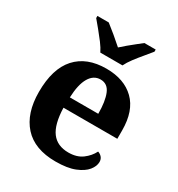

<svg xmlns="http://www.w3.org/2000/svg" viewBox="-183 -884 938 1013"><g transform="rotate(30 286.0 -378.0)"><path d="M306 10Q178 10 112.5 -62.5Q47 -135 47 -265Q47 -406 111.5 -477.5Q176 -549 295 -549Q404 -549 466.5 -488Q529 -427 529 -308V-257H201Q204 -157 238.5 -111Q273 -65 341 -65Q392 -65 425 -89.5Q458 -114 475 -148Q489 -144 499 -132.5Q509 -121 509 -104Q509 -78 488 -52Q467 -26 422.5 -8Q378 10 306 10ZM376 -321Q376 -397 358 -440.5Q340 -484 297 -484Q255 -484 230.5 -442.5Q206 -401 203 -321ZM224 -606Q213 -629 193 -655.5Q173 -682 151.5 -708Q130 -734 114 -753V-766H183Q204 -750 236.5 -723Q269 -696 291 -676Q306 -690 326 -706.5Q346 -723 366 -739Q386 -755 400 -766H469V-753Q454 -734 432 -708Q410 -682 390 -655.5Q370 -629 359 -606Z"/></g></svg>

Font: Noto Serif Sinhala
Style: Bold
Weight: 700
Designer: Jelle Bosma - Monotype Design Team
Foundry: Monotype Imaging Inc.
Version: Version 2.007; ttfautohint (v1.8.4.7-5d5b)